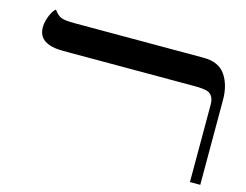

<svg xmlns="http://www.w3.org/2000/svg" viewBox="-88 -757 1152 898"><g transform="rotate(15 488.5 -308.5)"><path d="M163 -439Q42 -439 42 -521Q42 -559 65 -600Q73 -612 80 -617Q97 -593 114.5 -585.5Q132 -578 182 -578H806Q879 -578 911.5 -530.5Q944 -483 944 -411V0H894V-375Q894 -417 866 -431Q846 -439 798 -439Z"/></g></svg>

Font: Cardo
Style: Regular
Weight: 400
Designer: David J. Perry
Foundry: David J. Perry
Version: Version 1.0451